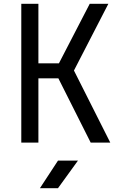

<svg xmlns="http://www.w3.org/2000/svg" viewBox="-20 -750 640 1010"><path d="M182 0V-338H287L457 0H560L369 -379L550 -730H452L290 -417H182V-730H92V0ZM285 240 390 95H285L190 240Z"/></svg>

Font: Tekne LDO
Style: Regular
Weight: 400
Monospace: yes
Designer: Alessio Laiso, Mario Rullo, Paolo Rosset
Foundry: Alessio Laiso
Version: Version 1.000;hotconv 1.0.109;makeotfexe 2.5.65596